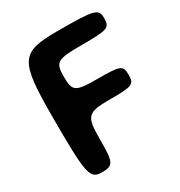

<svg xmlns="http://www.w3.org/2000/svg" viewBox="-168 -827 884 944"><g transform="rotate(-30 273.5 -355.5)"><path d="M491 -350C491 -404 478 -409 351 -409C223 -409 210 -417 210 -501C210 -584 225 -592 368 -592C511 -592 526 -597 526 -652C526 -706 505 -711 295 -711C84 -711 63 -678 63 -356C63 -33 70 0 137 0C203 0 210 -13 210 -146C210 -278 223 -291 351 -291C478 -291 491 -296 491 -350Z"/></g></svg>

Font: Asimov Print
Style: A
Weight: 500
Designer: Google
Version: Version 2.000980: 2014